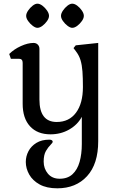

<svg xmlns="http://www.w3.org/2000/svg" viewBox="-20 -744 650 1042"><path d="M291 278Q233 278 195 257Q157 236 138.5 203Q120 170 120 135Q120 104 134.5 76.5Q149 49 177.5 31.5Q206 14 247 14Q258 14 262 17.5Q266 21 266 25Q266 31 254 42.5Q242 54 229.5 75Q217 96 217 133Q217 171 240 198.5Q263 226 304 226Q347 226 373.5 201.5Q400 177 412 134.5Q424 92 424 38V-110Q401 -67 355.5 -41Q310 -15 254 -15Q183 -15 143 -58.5Q103 -102 103 -181V-403Q103 -425 83 -425H39L30 -451Q56 -477 93.5 -494Q131 -511 162 -511Q176 -511 185 -502Q194 -493 194 -479V-204Q194 -82 288 -82Q355 -82 392.5 -132.5Q430 -183 430 -272Q430 -321 427.5 -356Q425 -391 417 -417.5Q409 -444 391 -467L379 -483L391 -498L513 -511V22Q513 146 452.5 212Q392 278 291 278ZM372 -593Q361 -593 346.5 -604Q332 -615 321.5 -630Q311 -645 311 -658Q311 -671 321.5 -686.5Q332 -702 346 -713Q360 -724 372 -724Q385 -724 399.5 -713Q414 -702 424.5 -686.5Q435 -671 435 -658Q435 -645 424.5 -630Q414 -615 399.5 -604Q385 -593 372 -593ZM183 -593Q172 -593 157.5 -604Q143 -615 132.5 -630Q122 -645 122 -658Q122 -671 132.5 -686.5Q143 -702 157 -713Q171 -724 183 -724Q196 -724 210.5 -713Q225 -702 235.5 -686.5Q246 -671 246 -658Q246 -645 235.5 -630Q225 -615 210.5 -604Q196 -593 183 -593Z"/></svg>

Font: Gabriela
Style: Regular
Weight: 400
Designer: Eduardo Rodriguez Tunni
Foundry: Eduardo Rodriguez Tunni
Version: Version 2.001;gftools[0.9.26]